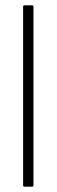

<svg xmlns="http://www.w3.org/2000/svg" viewBox="-20 -703 213 723"><path d="M72 0Q67 0 67 -6V-677Q67 -683 72 -683H101Q106 -683 106 -677V-6Q106 0 101 0Z"/></svg>

Font: Sofia Sans Condensed ExtraLight
Style: Regular
Weight: 250
Version: Version 4.100